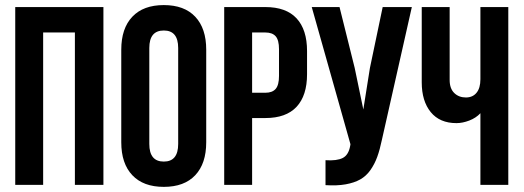

<svg xmlns="http://www.w3.org/2000/svg" viewBox="-20 -728 2062 756"><path d="M149.9 -600.1V0H40V-700.2H387.2V0H274.9V-600.1Z M567.9 -539.1V-161.1Q567.9 -91.8 625 -91.8Q681.6 -91.8 681.6 -161.1V-539.1Q681.6 -607.9 625 -607.9Q567.9 -607.9 567.9 -539.1ZM457.5 -168V-532.2Q457.5 -616.2 501 -662.1Q544.4 -708 625 -708Q705.6 -708 748.8 -662.1Q792 -616.2 792 -532.2V-168Q792 -84 748.8 -38.1Q705.6 7.8 625 7.8Q544.4 7.8 501 -38.1Q457.5 -84 457.5 -168Z M1024.9 -700.2Q1106.4 -700.2 1147.7 -655.8Q1189 -611.3 1189 -526.9V-436Q1189 -351.6 1147.7 -307.4Q1106.4 -263.2 1024.9 -263.2H972.7V0H862.8V-700.2ZM1024.9 -600.1H972.7V-362.8H1024.9Q1052.2 -362.8 1065.4 -377.9Q1078.6 -393.1 1078.6 -429.2V-534.2Q1078.6 -570.3 1065.4 -585.2Q1052.2 -600.1 1024.9 -600.1Z M1601.6 -700.2 1483.9 -178.2Q1475.6 -138.2 1465.3 -110.1Q1455.1 -82 1438.5 -58.3Q1421.9 -34.7 1398.4 -21.5Q1375 -8.3 1341.1 -2.2Q1307.1 3.9 1261.7 1V-97.2Q1306.6 -94.2 1329.6 -106Q1352.5 -117.7 1358.9 -153.8L1359.9 -160.2L1207.5 -700.2H1316.9L1376.5 -460.9L1410.6 -296.9L1436.5 -460L1486.8 -700.2Z M1871.6 -700.2H1981.4V0H1871.6V-282.2Q1854.5 -263.7 1827.9 -253.4Q1801.3 -243.2 1777.3 -243.2Q1711.4 -243.2 1676 -286.6Q1640.6 -330.1 1640.6 -403.8V-700.2H1750.5V-413.1Q1750.5 -379.4 1768.6 -361.8Q1786.6 -344.2 1814.5 -344.2Q1841.3 -344.2 1856.4 -362.8Q1871.6 -381.3 1871.6 -416Z"/></svg>

Font: Bebas Neue Bold
Style: Regular
Weight: 700
Designer: Ryoichi Tsunekawa
Foundry: Ryoichi Tsunekawa
Version: Version 1.300